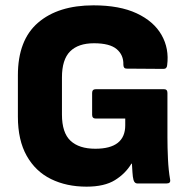

<svg xmlns="http://www.w3.org/2000/svg" viewBox="-20 -687 709 719"><path d="M304 12Q229 12 171 -16.5Q113 -45 80 -103.5Q47 -162 47 -250V-405Q47 -537 122.5 -602Q198 -667 330 -667Q428 -667 492 -637Q556 -607 585 -556Q614 -505 606 -443Q605 -429 592 -429L454 -430Q442 -430 442 -445Q443 -481 417 -503Q391 -525 332 -525Q273 -525 242.5 -494.5Q212 -464 212 -397V-258Q212 -190 244 -160Q276 -130 337 -130Q449 -130 449 -218V-243H339Q325 -243 325 -257V-339Q325 -353 339 -353H594Q607 -353 607 -339V-172Q607 -135 609 -92Q611 -49 617 -15Q620 0 604 0H494Q484 0 480 -13Q477 -24 476 -42Q475 -60 474 -74H472Q450 -37 410.5 -12.5Q371 12 304 12Z"/></svg>

Font: Sofia Sans Black
Style: Regular
Weight: 900
Designer: Botio Nikoltchev, Ani Petrova
Foundry: lettersoup
Version: Version 4.100; ttfautohint (v1.8.3)